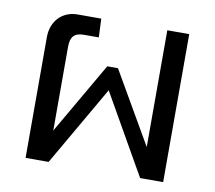

<svg xmlns="http://www.w3.org/2000/svg" viewBox="-65 -615 772 690"><g transform="rotate(10 321.0 -270.0)"><path d="M70 -441V0H154L322 -291L488 0H572V-540H492V-114L341 -375H302L151 -114V-419C151 -457 165 -472 201 -472H254L251 -540H165C107 -540 70 -497 70 -441Z"/></g></svg>

Font: Kanit Light
Style: Regular
Weight: 300
Designer: Katatrad Team
Foundry: CadsonDemak
Version: Version 1.000;PS 001.000;hotconv 1.0.88;makeotf.lib2.5.64775